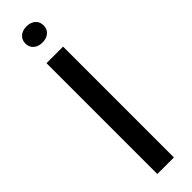

<svg xmlns="http://www.w3.org/2000/svg" viewBox="-313 -905 893 893"><g transform="rotate(-45 133.5 -458.0)"><path d="M79 0V-729H188V0ZM177.5 -824.5Q161 -810 134 -810Q107 -810 90.5 -824.5Q74 -839 74 -863Q74 -887 90.5 -901.5Q107 -916 134 -916Q161 -916 177.5 -901.5Q194 -887 194 -863Q194 -839 177.5 -824.5Z"/></g></svg>

Font: Mona Sans Medium
Style: Regular
Weight: 500
Designer: Deni Anggara
Foundry: GitHub
Version: Version 2.000;Glyphs 3.2.3 (3260)